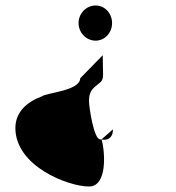

<svg xmlns="http://www.w3.org/2000/svg" viewBox="-20 -703 639 699"><path d="M36 -237C36 -98 228 -24 304 -24C371 -24 363 -148 350 -195C348 -195 346 -195 344 -196C322 -196 304 -312 304 -336C304 -378 325 -385 346 -404C360 -418 354 -432 354 -502L272 -418C271 -372 150 -366 132 -352C78 -332 36 -295 36 -237ZM266 -619C266 -584 294 -555 328 -555C362 -555 388 -584 388 -619C388 -654 362 -683 328 -683C294 -683 266 -654 266 -619ZM350 -195C381 -190 392 -211 391 -232L350 -196Z"/></svg>

Font: Ampere
Style: Regular
Weight: 400
Version: Version 1